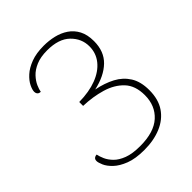

<svg xmlns="http://www.w3.org/2000/svg" viewBox="-201 -815 943 943"><g transform="rotate(-45 270.5 -344.0)"><path d="M251 12Q190 12 150 -3.5Q110 -19 87 -41Q64 -63 55 -84Q46 -105 46 -116Q46 -124 49 -128.5Q52 -133 57.5 -135.5Q63 -138 69 -138Q72 -122 81 -101.5Q90 -81 109 -61.5Q128 -42 162 -29Q196 -16 250 -16Q346 -16 394.5 -60Q443 -104 443 -177Q443 -243 407.5 -280.5Q372 -318 314.5 -335Q257 -352 191 -354V-381Q261 -382 312 -401.5Q363 -421 391.5 -456.5Q420 -492 420 -539Q420 -593 379.5 -632.5Q339 -672 259 -672Q213 -672 181.5 -658.5Q150 -645 131.5 -625Q113 -605 104 -584.5Q95 -564 93 -550Q87 -550 82 -552Q77 -554 73.5 -559.5Q70 -565 70 -573Q70 -587 80.5 -608.5Q91 -630 114 -651Q137 -672 174 -686Q211 -700 263 -700Q299 -700 333 -692Q367 -684 394.5 -665.5Q422 -647 438 -616.5Q454 -586 454 -541Q454 -470 410.5 -428Q367 -386 290 -369Q345 -358 386.5 -336Q428 -314 452 -276Q476 -238 476 -179Q476 -115 447.5 -73Q419 -31 368 -9.5Q317 12 251 12Z"/></g></svg>

Font: Arima Thin Thin
Style: Regular
Weight: 250
Version: Version 1.100